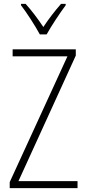

<svg xmlns="http://www.w3.org/2000/svg" viewBox="-20 -1061 445 988"><path d="M185 -884H220C245 -929 287 -992 318 -1034V-1041H294C259 -1001 231 -964 203 -922C176 -963 141 -1009 112 -1041H88V-1034C116 -998 160 -930 185 -884ZM379 -93V-129H75L370 -775V-807H45V-771H327L30 -124V-93Z"/></svg>

Font: Noto Sans Kannada UI Condensed ExtraLight
Style: Regular
Weight: 200
Width: 3
Designer: Jelle Bosma - Monotype Design Team
Foundry: Monotype Imaging Inc.
Version: Version 2.005